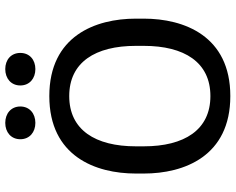

<svg xmlns="http://www.w3.org/2000/svg" viewBox="-102 -770 888 723"><g transform="rotate(-90 341.5 -408.0)"><path d="M179.2 -775C179.2 -740 205.8 -718.3 240.8 -718.3C275.8 -718.3 302.5 -740 302.5 -775C302.5 -810 275.8 -831.7 240.8 -831.7C205.8 -831.7 179.2 -810 179.2 -775ZM381.7 -775C381.7 -740 408.3 -718.3 443.3 -718.3C478.3 -718.3 504.2 -740 504.2 -775C504.2 -810 478.3 -831.7 443.3 -831.7C408.3 -831.7 381.7 -810 381.7 -775ZM50 -310C50 -158.3 115 15.8 341.7 15.8C568.3 15.8 633.3 -158.3 633.3 -310V-340C633.3 -491.7 568.3 -665.8 341.7 -665.8C115 -665.8 50 -491.7 50 -340ZM341.7 -59.2C214.2 -59.2 152.5 -157.5 152.5 -310V-340C152.5 -492.5 214.2 -590.8 341.7 -590.8C469.2 -590.8 530.8 -492.5 530.8 -340V-310C530.8 -157.5 469.2 -59.2 341.7 -59.2Z"/></g></svg>

Font: Boon Medium
Style: Regular
Weight: 500
Designer: Sungsit Sawaiwan
Foundry: FontUni
Version: Version 2.0